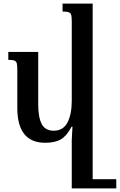

<svg xmlns="http://www.w3.org/2000/svg" viewBox="-20 -780 665 1065"><path d="M625 214V265H476H378V-5L382 -77H377Q350 -26 317.5 -7Q285 12 231 12Q76 12 76 -181V-391Q76 -418 73 -429Q70 -440 60 -444Q50 -448 26 -448V-492H192V-200Q192 -129 211.5 -92Q231 -55 278 -55Q331 -55 354.5 -101Q378 -147 378 -220V-661Q378 -687 375 -697.5Q372 -708 361.5 -712Q351 -716 327 -716V-760H494V214Z"/></svg>

Font: Noto Serif Armenian Medium
Style: Regular
Weight: 500
Designer: Monotype Design team
Foundry: Monotype Imaging Inc.
Version: Version 1.000